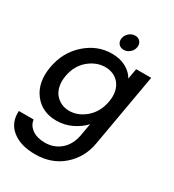

<svg xmlns="http://www.w3.org/2000/svg" viewBox="-236 -869 1149 1271"><g transform="rotate(30 338.5 -234.0)"><path d="M34.2 -277.8Q56.2 -402.8 144.8 -481.4Q233.4 -560.1 344.2 -560.1Q407.7 -560.1 453.1 -534.7Q498.5 -509.3 519 -471.2L533.2 -550.8H647.9L549.8 8.8Q529.3 124.5 444.3 198.2Q359.4 272 233.9 272Q122.1 272 57.6 219.7Q-6.8 167.5 -1 77.1H111.8Q117.2 120.1 155 146.5Q192.9 172.9 252 172.9Q320.8 172.9 370.6 130.6Q420.4 88.4 435.1 8.8L451.2 -83Q415.5 -43.9 361.3 -17.6Q307.1 8.8 244.1 8.8Q133.8 8.8 73 -71.8Q12.2 -152.3 34.2 -277.8ZM484.9 -275.9Q492.7 -320.3 485.1 -354.7Q477.5 -389.2 458.3 -412.8Q439 -436.5 411.4 -448.7Q383.8 -460.9 351.1 -460.9Q282.7 -460.9 224.4 -411.9Q166 -362.8 150.9 -277.8Q143.1 -234.4 150.9 -198.2Q158.7 -162.1 178.2 -138.9Q197.8 -115.7 225.3 -102.8Q252.9 -89.8 285.2 -89.8Q353.5 -89.8 411.6 -140.1Q469.7 -190.4 484.9 -275.9ZM397 -620.1Q371.1 -620.1 356.9 -637.5Q342.8 -654.8 347.2 -680.2Q351.6 -705.1 372.1 -722.7Q392.6 -740.2 418 -740.2Q442.9 -740.2 457 -722.7Q471.2 -705.1 466.8 -680.2Q462.4 -654.8 442.1 -637.5Q421.9 -620.1 397 -620.1Z"/></g></svg>

Font: SVN-Poppins Medium
Style: Italic
Weight: 500
Italic angle: -10°
Designer: Ninad Kale (Devanagari), Jonny Pinhorn (Latin)
Foundry: Indian Type Foundry
Version: Version 3.002 2017